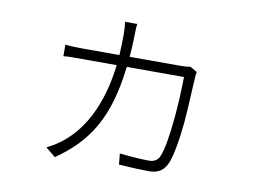

<svg xmlns="http://www.w3.org/2000/svg" viewBox="-73 -709 1145 866"><g transform="rotate(10 500.0 -276.0)"><path d="M758 -456C747 -453 736 -452 713 -452H481C484 -483 485 -514 486 -549C487 -569 486 -584 489 -604H433C436 -585 437 -566 437 -546C437 -513 436 -482 434 -452H269C238 -452 211 -453 186 -456V-403C213 -406 235 -405 270 -405H430C410 -236 344 -62 182 15L227 52C370 -46 449 -168 476 -405H738C738 -319 726 -100 694 -31C683 -12 667 -6 646 -6C616 -6 558 -10 513 -15L518 35C555 38 624 41 656 41C696 41 719 26 735 -3C754 -40 767 -122 775 -202C782 -283 784 -362 787 -398C787 -411 788 -424 791 -437Z"/></g></svg>

Font: Spoqa Han Sans Neo Light
Style: Regular
Weight: 300
Designer: [Spoqa Han Sans Neo] Dong-huui Kim ___ Younghwa Kang ___ Yujin Lee ___ [Noto Sans] Ryoko NISHIZUKA ____ (kana & ideograp
Foundry: Spoqa (http://www.spoqa-han-sans.com)
Version: Version 1.100;hotconv 1.0.109;makeotfexe 2.5.65596